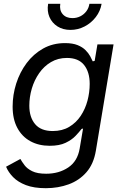

<svg xmlns="http://www.w3.org/2000/svg" viewBox="-20 -781 653 1017"><path d="M222.7 215.8Q159.7 215.8 117.2 199.5Q74.7 183.1 49.3 157Q23.9 130.9 12.2 102.1L87.9 61Q96.2 75.7 109.9 94Q123.5 112.3 150.4 125.7Q177.2 139.2 224.6 139.2Q292 139.2 341.3 106.2Q390.6 73.2 401.9 6.3L419.9 -100.1L412.1 -98.1Q399.9 -82 379.9 -61Q359.9 -40 327.1 -24.4Q294.4 -8.8 243.2 -8.8Q185.1 -8.8 140.9 -33Q96.7 -57.1 71.8 -103.5Q46.9 -149.9 46.9 -216.3Q46.9 -278.8 65.9 -338.6Q85 -398.4 121.1 -446.8Q157.2 -495.1 208.5 -523.9Q259.8 -552.7 324.2 -552.7Q364.7 -552.7 391.1 -542Q417.5 -531.2 433.3 -515.1Q449.2 -499 457.8 -482.9Q466.3 -466.8 471.2 -456.1L481.4 -458.5L496.1 -545.9H581.5L487.8 17.1Q476.1 87.4 438 131.1Q399.9 174.8 344 195.3Q288.1 215.8 222.7 215.8ZM259.3 -86.9Q309.6 -86.9 346.4 -108.9Q383.3 -130.9 407.5 -167.2Q431.6 -203.6 443.4 -247.8Q455.1 -292 455.1 -336.9Q455.1 -399.4 425.3 -436.8Q395.5 -474.1 334.5 -474.1Q287.1 -474.1 250 -452.1Q212.9 -430.2 187.3 -393.3Q161.6 -356.4 148.4 -311.5Q135.3 -266.6 135.3 -221.2Q135.3 -160.2 166 -123.5Q196.8 -86.9 259.3 -86.9ZM353 -622.6Q313.5 -622.6 284.4 -641.1Q255.4 -659.7 241.9 -690.9Q228.5 -722.2 234.9 -760.7H299.3Q293.9 -727.1 312 -706.1Q330.1 -685.1 363.8 -685.1Q386.2 -685.1 405.3 -694.6Q424.3 -704.1 437.3 -721.2Q450.2 -738.3 453.6 -760.7H518.1Q511.7 -722.2 487.5 -690.7Q463.4 -659.2 428.2 -640.9Q393.1 -622.6 353 -622.6Z"/></svg>

Font: Inter Variable
Style: Italic
Weight: 400
Italic angle: -9.39999°
Designer: Rasmus Andersson
Foundry: rsms
Version: Version 4.001;git-9221beed3